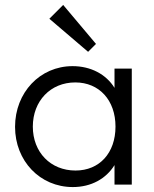

<svg xmlns="http://www.w3.org/2000/svg" viewBox="-20 -748 625 778"><path d="M275 10C350 10 410 -24 444 -79V0H514V-470H444V-392C410 -447 348 -480 274 -480C142 -480 41 -373 41 -234C41 -96 142 10 275 10ZM113 -235C113 -339 185 -414 285 -414C382 -414 448 -342 448 -235C448 -128 383 -57 286 -57C185 -57 113 -131 113 -235ZM180 -672 337 -538 369 -570 236 -728Z"/></svg>

Font: MV Cash Light
Style: Regular
Weight: 300
Designer: Rodrigo Fuenzalida
Foundry: fragTYPE
Version: Version 1.100;Glyphs 3.1.2 (3151)